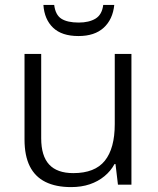

<svg xmlns="http://www.w3.org/2000/svg" viewBox="-20 -753 643 783"><path d="M516 -533V0H461L451 -84H447Q432 -56 406 -34.5Q380 -13 346 -1.5Q312 10 270 10Q208 10 165.5 -11Q123 -32 101.5 -75Q80 -118 80 -184V-533H148V-189Q148 -117 180.5 -82Q213 -47 279 -47Q367 -47 407.5 -97.5Q448 -148 448 -247V-533ZM446 -733Q440 -674 403 -640Q366 -606 300 -606Q232 -606 196.5 -640Q161 -674 157 -733H201Q206 -692 230.5 -676.5Q255 -661 301 -661Q343 -661 369.5 -677Q396 -693 401 -733Z"/></svg>

Font: Noto Sans Syriac Eastern Light
Style: Regular
Weight: 300
Designer: Patrick Giasson and the Monotype Design Team
Foundry: Monotype Imaging Inc.
Version: Version 3.001